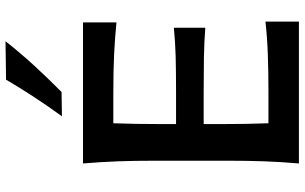

<svg xmlns="http://www.w3.org/2000/svg" viewBox="-221 -867 1088 686"><g transform="rotate(-90 323.0 -524.0)"><path d="M82 0Q87.4 -63.5 89.6 -122.3Q91.8 -181.2 91.8 -253.4V-513.7Q91.8 -587.4 89.6 -647.2Q87.4 -707 82 -771.5H585.9V-651.9Q533.7 -657.2 473.9 -660.2Q414.1 -663.1 333.5 -663.1H225.6Q224.1 -622.1 223.4 -581.1Q222.7 -540 222.7 -493.2V-439H338.9Q411.6 -439 464.6 -440.4Q517.6 -441.9 566.9 -446.8V-334.5Q514.6 -338.4 461.9 -339.4Q409.2 -340.3 338.4 -340.3H222.7V-274.4Q222.7 -228.5 223.4 -188.7Q224.1 -148.9 225.6 -108.9H343.3Q411.1 -108.9 471.9 -111.1Q532.7 -113.3 588.9 -119.6V0ZM250.5 -846.7Q323.2 -946.8 381.3 -1046.4L518.6 -1048.3Q478.5 -997.1 432.6 -947Q386.7 -897 337.4 -848.1Z"/></g></svg>

Font: Pinar SemiBold
Style: Regular
Weight: 600
Designer: Amin Abedi
Version: Version 3.000